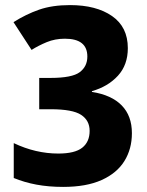

<svg xmlns="http://www.w3.org/2000/svg" viewBox="-20 -722 579 754"><path d="M482 -533Q482 -467 443 -424.5Q404 -382 341 -364V-361Q418 -349 458 -308Q498 -267 498 -199Q498 -137 468.5 -89.5Q439 -42 379 -15Q319 12 228 12Q171 12 123 3Q75 -6 34 -23V-160Q120 -119 209 -119Q274 -119 303 -142Q332 -165 332 -208Q332 -249 298.5 -271Q265 -293 179 -293H134V-416H178Q263 -416 293 -438.5Q323 -461 323 -500Q323 -570 235 -570Q196 -570 163.5 -556.5Q131 -543 104 -526L33 -635Q82 -666 133.5 -684Q185 -702 255 -702Q358 -702 420 -659Q482 -616 482 -533Z"/></svg>

Font: Noto Sans Kannada SemiCondensed ExtraBold
Style: Regular
Weight: 800
Width: 4
Designer: Jelle Bosma - Monotype Design Team
Foundry: Monotype Imaging Inc.
Version: Version 2.005; ttfautohint (v1.8.4.7-5d5b)